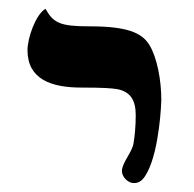

<svg xmlns="http://www.w3.org/2000/svg" viewBox="-20 -637 438 433"><path d="M281.7 -224.1C296.9 -224.1 304.2 -233.4 312.5 -249C339.8 -301.3 343.8 -404.8 343.8 -411.6C343.8 -455.6 334.5 -506.8 316.9 -535.6C299.8 -564 264.6 -577.6 182.1 -577.6C115.7 -577.6 100.6 -585 82.5 -617.2C60.1 -604 42 -550.8 42 -523.9C42 -458 96.2 -439.5 163.1 -439.5C213.9 -439.5 231.9 -438 244.1 -436C274.9 -430.2 286.1 -410.2 286.1 -377C286.1 -351.1 283.7 -330.1 281.2 -314C277.8 -293 254.9 -270 254.9 -251C254.9 -238.8 268.1 -224.1 281.7 -224.1Z"/></svg>

Font: Cardo
Style: Italic
Weight: 400
Designer: David J. Perry
Foundry: David J. Perry
Version: Version 0.99